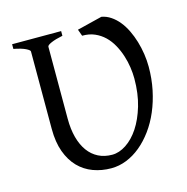

<svg xmlns="http://www.w3.org/2000/svg" viewBox="-98 -723 809 831"><g transform="rotate(-15 307.0 -307.5)"><path d="M428.2 -629.9Q450.2 -626 469.5 -613Q488.8 -600.1 504.6 -580.6Q520.5 -561 532.7 -535.9Q544.9 -510.7 553.2 -482.9Q561.5 -455.1 565.9 -425.8Q570.3 -396.5 570.3 -368.2Q570.3 -314.5 560.1 -265.1Q549.8 -215.8 531.7 -173.3Q513.7 -130.9 488.3 -96.2Q462.9 -61.5 433.1 -36.9Q403.3 -12.2 369.6 1.2Q335.9 14.6 300.8 14.6Q257.8 14.6 220.2 0.7Q182.6 -13.2 154.8 -41.7Q127 -70.3 111.1 -113.8Q95.2 -157.2 95.2 -216.8V-564Q95.2 -569.8 77.4 -578.6Q59.6 -587.4 24.4 -594.2V-615.2H244.1V-594.2Q210.9 -587.4 192.1 -579.1Q173.3 -570.8 173.3 -564V-241.2Q173.3 -194.3 183.3 -157.2Q193.4 -120.1 212.2 -94.2Q231 -68.4 258.1 -54.7Q285.2 -41 319.8 -41Q351.1 -41 382.6 -61.8Q414.1 -82.5 439.5 -120.6Q464.8 -158.7 481 -213.1Q497.1 -267.6 497.1 -335Q497.1 -358.9 493.2 -385.7Q489.3 -412.6 480.7 -439.2Q472.2 -465.8 458.7 -490.2Q445.3 -514.6 426.3 -533Q407.2 -551.3 382.6 -562Q357.9 -572.8 326.7 -572.3L315.9 -602.1Z"/></g></svg>

Font: Akkhara
Style: Regular
Weight: 400
Designer: J. Victor Gaultney
Version: Version 1.00 June 13, 2006, initial release